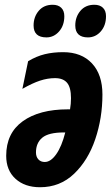

<svg xmlns="http://www.w3.org/2000/svg" viewBox="-20 -776 469 806"><path d="M6 -122Q6 -217 75.5 -267Q145 -317 265 -317H274Q278 -340 278 -364Q278 -409 261.5 -428.5Q245 -448 211 -448Q180 -448 148 -437.5Q116 -427 74 -403L98 -519Q133 -540 168 -548.5Q203 -557 245 -557Q322 -557 366 -510Q410 -463 410 -379Q410 -281 380 -192Q350 -103 291 -46.5Q232 10 148 10Q84 10 45 -25.5Q6 -61 6 -122ZM254 -220H248Q184 -220 157.5 -198Q131 -176 131 -136Q131 -118 141 -107Q151 -96 168 -96Q193 -96 216 -128.5Q239 -161 254 -220ZM121 -669Q121 -705 142.5 -730.5Q164 -756 201 -756Q224 -756 237 -743.5Q250 -731 250 -708Q250 -669 228 -644Q206 -619 175 -619Q121 -619 121 -669ZM296 -669Q296 -705 317.5 -730.5Q339 -756 376 -756Q399 -756 412 -743.5Q425 -731 425 -708Q425 -669 403 -644Q381 -619 349 -619Q323 -619 309.5 -631.5Q296 -644 296 -669Z"/></svg>

Font: Noto Sans Display Ex Bold Cond
Style: Italic
Weight: 800
Width: 3
Italic angle: -12°
Designer: Monotype Design team
Foundry: Monotype Imaging Inc.
Version: Version 1.000